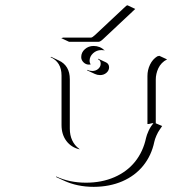

<svg xmlns="http://www.w3.org/2000/svg" viewBox="-20 -704 666 742"><path d="M216.8 -556.6 223.9 -558.6H331.1Q336.4 -558.6 346.4 -567.9L467.8 -681.6L472.7 -683.6L502.7 -669.4L377.7 -552.2Q367.2 -542.5 361.1 -542.5H246.8ZM175 -483.2 177.5 -484.4 207.5 -470.2Q249.8 -450.4 249.8 -397.9V-206.8Q249.8 -181.6 259 -161.7Q268.3 -141.8 285.4 -129.4L288.1 -126.7Q255.6 -134 236.7 -159.1Q217.8 -184.1 217.8 -220.7V-412.1Q217.8 -464.1 175 -483.2ZM196.5 -20 197.3 -22Q248.3 2 312.5 2Q373 2 421.9 -19.2Q470.7 -40.3 502 -79.2Q533.2 -118.2 544.4 -170.9Q546.9 -182.1 554.3 -198.6Q561.8 -215.1 572.8 -227.5Q571.3 -227.8 570.3 -228Q566.7 -228 561.5 -226.3Q556.4 -224.6 549.8 -224.6V-410.2Q549.8 -433.6 559.8 -454.3Q569.8 -475.1 587.9 -486.3L595.7 -488.3L625.7 -474.4Q614.3 -469 605.6 -460Q596.9 -450.9 591.9 -440.2Q586.9 -429.4 584.5 -418.6Q582 -407.7 582 -396.5V-227.5L606.7 -217L598.4 -204.8Q590.3 -193.6 584.4 -179.8Q578.4 -166 576.4 -156.2Q565.4 -103.3 533.7 -64Q502 -24.7 452.8 -3.4Q403.6 17.8 342.5 18.1Q278.1 18.1 226.6 -6.1ZM293.9 -483.4Q293.9 -501.5 308 -513.9Q322 -526.4 341.8 -526.4Q366.5 -526.4 385 -508.8L381.1 -509.8Q376.5 -510.5 371.8 -510.5Q353 -510.5 339.6 -498Q326.2 -485.6 326.2 -468.8Q326.2 -463.1 329.3 -456.8L330.8 -455.1Q327.4 -454.3 323.7 -454.3Q311.8 -454.3 302.9 -463Q293.9 -471.7 293.9 -483.4ZM316.7 -432.1 317.1 -434.1Q326.4 -429.7 336.7 -429.7Q350.3 -429.7 359.7 -438Q369.1 -446.3 369.1 -458Q369.1 -470.7 358.4 -475.3L359.4 -477.1L389.4 -463.1Q395 -460.7 398.3 -455.6Q401.6 -450.4 401.6 -444.3Q401.6 -431.6 391.4 -422.7Q381.1 -413.8 366.7 -413.8Q356.2 -413.8 346.7 -418.2Z"/></svg>

Font: AgreloyOut1
Style: Medium
Weight: 400
Designer: gluk
Foundry: gluk
Version: Version 0.27